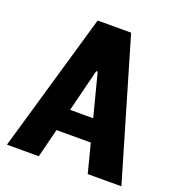

<svg xmlns="http://www.w3.org/2000/svg" viewBox="-132 -840 884 949"><g transform="rotate(20 310.0 -365.0)"><path d="M611 0 396.5 -730H220.5L9 0H176.5L214.5 -151.5H395L434 0ZM243.5 -268.5 299.5 -492.5H307L365 -268.5Z"/></g></svg>

Font: Monaspace Neon ExtraBold
Style: Regular
Weight: 800
Designer: Riley Cran & the Lettermatic Team
Foundry: Lettermatic
Version: Version 1.200 (Monaspace Neon)